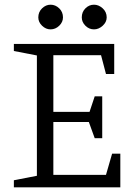

<svg xmlns="http://www.w3.org/2000/svg" viewBox="-20 -797 582 817"><path d="M39 0V-30L137 -49V-561L39 -580V-610H466V-482H431L410 -562H207V-321H361L383 -387H415V-209H383L358 -278H207V-53H431L457 -143H492V0ZM380 -672Q359 -672 343.5 -687.5Q328 -703 328 -723Q328 -746 343.5 -761.5Q359 -777 380 -777Q400 -777 417 -761.5Q434 -746 434 -723Q434 -703 417 -687.5Q400 -672 380 -672ZM195 -672Q175 -672 159 -687.5Q143 -703 143 -723Q143 -746 159 -761.5Q175 -777 195 -777Q216 -777 232 -761.5Q248 -746 248 -723Q248 -703 232 -687.5Q216 -672 195 -672Z"/></svg>

Font: Manuale Light
Style: Regular
Weight: 300
Designer: Eduardo Tunni / Pablo Cosgaya
Foundry: Eduardo Tunni / Pablo Cosgaya
Version: Version 1.002